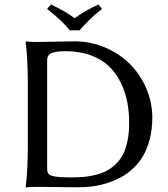

<svg xmlns="http://www.w3.org/2000/svg" viewBox="-20 -832 750 855"><path d="M291 -696.8Q254.4 -742.2 189.9 -792L206.1 -812Q265.1 -786.1 312 -751Q369.6 -791 418.9 -812L434.1 -792Q383.8 -753.9 334 -696.8ZM189.9 -82Q189.9 -64.5 196.8 -56.9Q203.6 -49.3 226.3 -45.7Q249 -42 298.8 -42Q331.1 -42 357.7 -44.7Q384.3 -47.4 411.1 -54.7Q438 -62 459 -73.7Q480 -85.4 498.5 -104Q517.1 -122.6 529.3 -147.7Q541.5 -172.9 548.3 -207.3Q555.2 -241.7 555.2 -284.2Q555.2 -333 546.9 -377Q538.6 -420.9 518.1 -463.1Q497.6 -505.4 466.3 -535.9Q435.1 -566.4 385.7 -585.2Q336.4 -604 273.9 -604Q253.4 -604 239.7 -602.5Q226.1 -601.1 213.9 -597.2Q201.7 -593.3 195.8 -585Q189.9 -576.7 189.9 -564ZM147 -645Q178.7 -645 229.5 -646.5Q280.3 -647.9 312 -647.9Q382.8 -647.9 447 -620.8Q511.2 -593.8 557.4 -548.1Q603.5 -502.4 630.9 -439.5Q658.2 -376.5 658.2 -308.1Q658.2 -256.8 647.2 -213.6Q636.2 -170.4 617.9 -138.9Q599.6 -107.4 573.5 -82.8Q547.4 -58.1 518.6 -42.5Q489.7 -26.9 456.8 -16.6Q423.8 -6.3 392.8 -2.2Q361.8 2 330.1 2Q274.4 2 226.3 1Q178.2 0 147 0Q131.3 0 118.4 0.7Q105.5 1.5 100.6 2L95.2 2.9L94.2 0Q104 -67.9 104 -200.2V-444.8Q104 -573.7 94.2 -645L96.2 -647.9Q112.8 -645 147 -645Z"/></svg>

Font: Linux Biolinum G
Style: Regular
Weight: 400
Designer: Philipp H. Poll
Foundry: Philipp H. Poll
Version: Version 1.1.0 ; ttfautohint (v1.6)